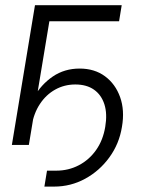

<svg xmlns="http://www.w3.org/2000/svg" viewBox="-20 -542 547 718"><path d="M146 155.8 155.8 96.2H189.9Q236.3 96.2 274.9 75.9Q313.5 55.7 339.4 19Q365.2 -17.6 373.5 -67.4Q381.8 -116.2 370.4 -151.9Q358.9 -187.5 331.3 -206.8Q303.7 -226.1 261.7 -226.1Q220.7 -226.1 186.5 -207Q152.3 -188 129.4 -153.3Q106.4 -118.7 98.6 -71.8H69.3Q78.6 -128.9 106.2 -177.5Q133.8 -226.1 177.5 -255.9Q221.2 -285.6 277.8 -285.6Q333.5 -285.6 372.6 -256.8Q411.6 -228 429.2 -178.7Q446.8 -129.4 436 -67.4Q425.8 -3.9 388.9 46.6Q352.1 97.2 298.3 126.5Q244.6 155.8 182.1 155.8ZM435.1 -522.5 425.3 -462.4H164.6L87.9 0H24.4L110.8 -522.5Z"/></svg>

Font: Inter 28pt Light
Style: Italic
Weight: 300
Italic angle: -9.3988°
Designer: Rasmus Andersson
Foundry: rsms
Version: Version 4.001;git-66647c0bb